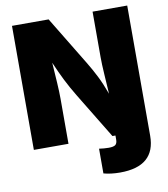

<svg xmlns="http://www.w3.org/2000/svg" viewBox="-99 -811 968 1109"><g transform="rotate(-10 385.0 -256.5)"><path d="M418.9 203.6V58.6Q433.6 60.5 447.3 61.8Q460.9 63 475.1 63Q503.9 63 514.6 54.4Q525.4 45.9 525.4 23.9V0H507.8L346.2 -265.6Q312.5 -321.3 288.8 -368.7Q265.1 -416 238.8 -477.1Q243.2 -414.6 246.6 -358.2Q250 -301.8 250 -265.6V0H46.9V-727.5H261.7L435.1 -441.9Q462.4 -397 485.4 -351.3Q508.3 -305.7 530.8 -244.1Q527.3 -299.8 523.4 -360.4Q519.5 -420.9 519.5 -460.9V-727.5H722.7V35.6Q722.7 215.3 515.6 215.3Q462.4 215.3 418.9 203.6Z"/></g></svg>

Font: Inter Black
Style: Regular
Weight: 900
Designer: Rasmus Andersson
Foundry: rsms
Version: Version 4.000;git-a52131595